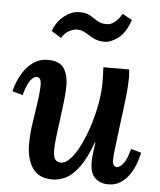

<svg xmlns="http://www.w3.org/2000/svg" viewBox="-53 -787 703 844"><g transform="rotate(5 298.0 -365.0)"><path d="M210 11Q148 11 121 -30Q94 -71 94 -135Q94 -178 101 -226.5Q108 -275 115 -320.5Q122 -366 122 -399Q122 -432 102 -432Q89 -432 74.5 -413.5Q60 -395 47 -347L1 -360Q5 -380 16 -406Q27 -432 44.5 -456Q62 -480 87 -495.5Q112 -511 144 -511Q195 -511 215 -482.5Q235 -454 235 -403Q235 -374 230.5 -335.5Q226 -297 220.5 -256Q215 -215 210.5 -178Q206 -141 206 -115Q206 -94 213.5 -80Q221 -66 241 -66Q261 -66 282.5 -89.5Q304 -113 323.5 -152.5Q343 -192 358.5 -240.5Q374 -289 383 -339Q392 -389 392 -434Q392 -448 391.5 -468Q391 -488 390 -500H504Q505 -484 505.5 -476.5Q506 -469 506 -459Q506 -430 501 -383Q496 -336 487 -270Q478 -195 473 -157.5Q468 -120 468 -100Q468 -68 487 -68Q500 -68 515 -86.5Q530 -105 543 -153L588 -140Q584 -120 575 -94Q566 -68 550 -44Q534 -20 511 -4.5Q488 11 456 11Q421 11 398 -10Q375 -31 375 -80Q375 -102 378 -123Q381 -144 384 -168H382Q356 -97 327.5 -58Q299 -19 269.5 -4Q240 11 210 11ZM193 -612 150 -639Q165 -681 197.5 -706.5Q230 -732 262 -732Q293 -733 311.5 -722Q330 -711 346 -700.5Q362 -690 386 -690Q405 -689 422.5 -703Q440 -717 454 -741L497 -718Q477 -660 445 -636Q413 -612 385 -612Q357 -612 337 -622.5Q317 -633 299 -644Q281 -655 260 -655Q247 -655 227.5 -645.5Q208 -636 193 -612Z"/></g></svg>

Font: Lora SemiBold
Style: Italic
Weight: 600
Italic angle: -3°
Designer: Olga Karpushina, Alexei Vanyashin (Cyrillic)
Foundry: Cyreal
Version: Version 3.011; ttfautohint (v1.8.4.7-5d5b)